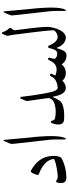

<svg xmlns="http://www.w3.org/2000/svg" viewBox="670 -1424 761 2142"><g transform="rotate(-90 1051.0 -353.5)"><path d="M170.4 -321.8Q186.5 -370.6 199.2 -385.3Q207.5 -395 221.7 -387.2Q355 -313.5 377.4 -190.4Q390.1 -121.1 371.6 -68.4Q366.2 -52.7 350.6 -44.4Q255.4 4.4 140.6 5.9Q61 6.8 85 -95.7Q87.9 -107.4 97.2 -108.9Q103 -109.4 112.3 -101.6Q131.3 -85.4 187 -92.8Q308.1 -108.4 345.7 -130.9Q349.1 -132.8 347.7 -142.6Q329.1 -242.7 185.1 -298.8Q165.5 -306.6 170.4 -321.8Z M543.5 -677.7Q558.1 -712.9 562 -679.7Q562 -679.7 585 -426.8Q623.5 -89.8 580.6 -6.8Q574.7 4.4 570.1 -1.2Q565.4 -6.8 565.9 -17.6Q568.4 -135.7 559.3 -206.5Q550.3 -277.3 537.6 -397L516.1 -592.8Q514.2 -609.4 521.5 -626.5Z M1139.6 -90.3Q1154.8 -86.4 1159.7 -63.7Q1164.6 -41 1158.4 -20.3Q1152.3 0.5 1139.6 0Q1073.7 -3.9 1050.3 -109.4Q1043 -142.6 1042.5 -143.1Q1039.6 -150.9 1036.6 -142.1Q1005.4 -57.6 956.5 -37.6Q894.5 -12.7 788.1 -19.5Q705.1 -24.9 745.6 -151.4Q750 -165 760.3 -167Q770.5 -168.9 774.4 -153.8Q782.7 -125 801.8 -120.6Q897.5 -100.1 976.1 -131.3Q1015.1 -147 1027.3 -186.5Q1029.3 -193.4 1013.9 -294.4Q998.5 -395.5 996.1 -417.7Q993.7 -439.9 999 -451.7Q1015.6 -486.3 1022 -502.4Q1024.9 -509.8 1032.5 -508.8Q1040 -507.8 1041 -499Q1065.4 -289.1 1094.2 -164.6Q1109.4 -98.1 1139.6 -90.3Z M1268.1 -161.6Q1273.9 -174.3 1281.7 -177Q1289.6 -179.7 1295.7 -171.9Q1301.8 -164.1 1294.7 -149.2Q1287.6 -134.3 1278.3 -117.7Q1399.4 -67.9 1447.8 -182.6Q1453.1 -195.3 1460.9 -198Q1468.8 -200.7 1474.4 -193.6Q1480 -186.5 1476.1 -174.3Q1464.4 -140.6 1465.8 -128.9Q1468.3 -106.4 1502.7 -98.4Q1537.1 -90.3 1554.4 -108.2Q1571.8 -126 1586.4 -189Q1588.4 -197.3 1598.9 -197.3Q1609.4 -197.3 1612.8 -189Q1648.9 -96.7 1708.5 -90.3Q1720.7 -88.9 1725.6 -61.5Q1730.5 -37.1 1724.9 -18.6Q1719.2 0 1708.5 0Q1626.5 0 1588.9 -99.1Q1586.4 -106 1584 -98.6Q1566.4 -38.1 1549.3 -16.1Q1532.2 5.9 1510.3 6.8Q1439.5 9.8 1403.8 -46.4Q1365.2 0 1307.9 0Q1250.5 0 1222.2 -39.1Q1182.6 0 1139.6 0Q1120.6 0 1116.2 -67.4Q1114.7 -87.9 1139.6 -90.3Q1239.3 -98.1 1268.1 -161.6Z M1724.1 -660.2Q1739.3 -696.8 1742.2 -705.3Q1745.1 -713.9 1752.4 -713.9Q1759.8 -713.9 1763.2 -703.6Q1778.3 -659.2 1806.6 -630.9Q1816.4 -621.1 1805.2 -607.9L1783.2 -577.1Q1789.6 -521 1795.9 -472.7Q1829.6 -225.6 1818.8 -170.9Q1787.6 -12.7 1708.5 0Q1690.9 2.4 1693.4 -65.9Q1693.8 -88.9 1708.5 -90.3Q1762.7 -96.7 1784.2 -135.3Q1781.2 -213.9 1759.5 -380.9Q1737.8 -547.9 1733.4 -585.4L1723.6 -641.6Q1721.7 -653.3 1724.1 -660.2Z M1977.1 -677.7Q1991.7 -712.9 1995.6 -679.7Q1995.6 -679.7 2018.6 -426.8Q2057.1 -89.8 2014.2 -6.8Q2008.3 4.4 2003.7 -1.2Q1999 -6.8 1999.5 -17.6Q2002 -135.7 1992.9 -206.5Q1983.9 -277.3 1971.2 -397L1949.7 -592.8Q1947.8 -609.4 1955.1 -626.5Z"/></g></svg>

Font: Amiri
Style: Regular
Weight: 400
Designer: Khaled Hosny
Version: Version 000.108